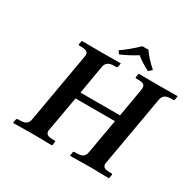

<svg xmlns="http://www.w3.org/2000/svg" viewBox="-171 -990 1196 1178"><g transform="rotate(30 427.0 -401.0)"><path d="M641.1 -568.8Q642.1 -572.8 642.1 -582Q642.1 -598.6 631.1 -605.7Q620.1 -612.8 594.2 -612.8H580.1Q571.8 -612.8 573.2 -621.1L577.1 -645L579.1 -646Q676.8 -645 715.8 -645L852.1 -646L854 -645L850.1 -621.1Q848.6 -612.8 840.8 -612.8H826.2Q796.4 -612.8 782.2 -601.8Q768.1 -590.8 764.2 -568.8L678.2 -77.1Q675.8 -67.4 675.8 -64.9Q675.8 -48.8 687 -41Q698.2 -33.2 724.1 -33.2H738.8Q746.6 -33.2 745.1 -23.9L741.2 -1L738.8 1Q637.2 -1 602.1 -1L465.8 1L463.9 -1L467.8 -23.9Q469.2 -33.2 478 -33.2H492.2Q522.5 -33.2 536.6 -43.2Q550.8 -53.2 554.2 -77.1L597.2 -320.8H317.9L274.9 -77.1Q272.9 -69.3 272.9 -64.9Q272.9 -48.8 284.2 -41Q295.4 -33.2 321.8 -33.2H335.9Q343.3 -33.2 341.8 -23.9L337.9 -1L335.9 1Q235.4 -1 199.2 -1L63 1L61 -1L64.9 -23.9Q65.4 -27.8 68.6 -30.5Q71.8 -33.2 75.2 -33.2H88.9Q119.1 -33.2 133.3 -43.2Q147.5 -53.2 151.9 -77.1L237.8 -568.8Q240.2 -578.6 240.2 -582Q240.2 -598.1 228.5 -605.5Q216.8 -612.8 190.9 -612.8H176.8Q169.9 -612.8 169.9 -621.1L174.8 -645L176.8 -646Q273.9 -645 313 -645L450.2 -646L451.2 -645L446.8 -621.1Q445.3 -612.8 438 -612.8H423.8Q394 -612.8 379.4 -601.8Q364.7 -590.8 360.8 -568.8L326.2 -367.2H606ZM556.2 -803.2Q586.4 -757.8 642.1 -709L619.1 -688Q563.5 -715.8 525.9 -747.1Q474.1 -713.9 414.1 -688L398.9 -709Q447.8 -741.2 513.2 -803.2Z"/></g></svg>

Font: Linux Libertine G
Style: Semibold Italic
Weight: 600
Italic angle: -11.5°
Designer: Philipp H. Poll
Foundry: Philipp H. Poll
Version: Version 5.1.1